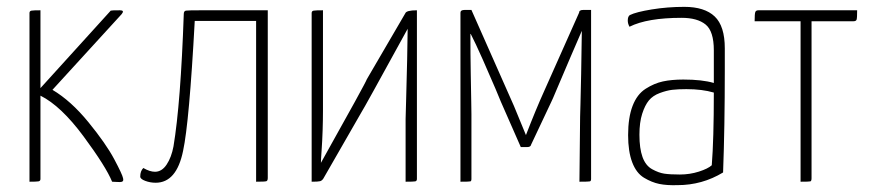

<svg xmlns="http://www.w3.org/2000/svg" viewBox="-20 -530 2553 560"><path d="M66 -492Q66 -498 72 -499Q78 -500 98 -500V-273L303 -499Q305 -500 330 -500Q344 -500 335 -489L133 -268Q187 -236 238 -173.5Q289 -111 313 -66Q337 -21 339 -10Q342 1 330 1Q326 1 317 0.5Q308 0 307 0Q289 -44 223.5 -132.5Q158 -221 98 -251V-57V-8Q98 -2 92 -1Q86 0 66 0Z M434 3Q418 3 403.5 -2.5Q389 -8 389 -15Q389 -31 398 -40Q417 -29 432 -29Q452 -29 466 -50Q480 -71 486 -103Q507 -229 516 -489Q516 -498 522.5 -499Q529 -500 565 -500Q587 -500 601 -500H761V-11Q761 -3 757 -1.5Q753 0 727 0V-469H548Q532 -173 514 -90Q495 3 434 3Z M1162 -491Q1165 -500 1196 -500V-8Q1196 -2 1191 -1Q1186 0 1163 0V-183Q1163 -184 1164.5 -237Q1166 -290 1167.5 -355Q1169 -420 1169 -446Q1039 -209 1035 -204L923 -9Q919 -3 913.5 -1.5Q908 0 889 0V-492Q889 -498 895 -499Q901 -500 922 -500V-207Q922 -181 921 -150Q920 -119 918 -91Q916 -63 916 -55Q1047 -289 1050 -299Z M1323 -493Q1323 -501 1335 -501H1355L1479 -221L1514 -136Q1543 -211 1567 -264L1669 -493Q1669 -501 1681 -501H1704V-8Q1704 -2 1700.5 -1Q1697 0 1670 0L1672 -190Q1672 -196 1673 -225.5Q1674 -255 1675 -313.5Q1676 -372 1677 -440Q1667 -417 1645 -366Q1623 -315 1606 -274.5Q1589 -234 1588 -233L1529 -108Q1528 -101 1517 -101H1499L1441 -233Q1440 -236 1425 -271.5Q1410 -307 1388 -356.5Q1366 -406 1353 -431H1352Q1352 -371 1353 -316Q1354 -261 1354.5 -231.5Q1355 -202 1355 -197V-8Q1355 -2 1352 -1Q1349 0 1323 0Z M1811 -470Q1811 -482 1817 -486Q1835 -495 1881 -502.5Q1927 -510 1976 -510Q2035 -510 2064.5 -482Q2094 -454 2094 -389V-325Q2094 -160 2089 -27Q2028 10 1956 10Q1925 11 1903 6.5Q1881 2 1858.5 -11.5Q1836 -25 1824 -56.5Q1812 -88 1812 -136Q1812 -187 1825 -221Q1838 -255 1863 -271Q1888 -287 1913.5 -292.5Q1939 -298 1973 -298Q2028 -298 2062 -288V-383Q2062 -439 2038 -458.5Q2014 -478 1968 -478Q1868 -478 1816 -452Q1811 -461 1811 -470ZM2062 -260Q2028 -270 1982 -270Q1957 -270 1940.5 -268Q1924 -266 1904 -258.5Q1884 -251 1872.5 -237Q1861 -223 1853 -198Q1845 -173 1845 -137Q1845 -97 1854 -72Q1863 -47 1882 -36.5Q1901 -26 1917.5 -23.5Q1934 -21 1963 -21Q1992 -21 2018.5 -29.5Q2045 -38 2056 -48Q2062 -123 2062 -260Z M2347 -468V-10Q2347 -2 2343.5 -1Q2340 0 2315 0V-468H2181Q2181 -490 2183 -495Q2185 -500 2192 -500H2480Q2480 -478 2478.5 -473Q2477 -468 2469 -468Z"/></svg>

Font: Yanone Kaffeesatz Thin
Style: Regular
Weight: 250
Designer: Yanone (Cyrillic: Daniel Pouzeot)
Foundry: Yanone
Version: Version 1.003;PS 001.003;hotconv 1.0.88;makeotf.lib2.5.64775